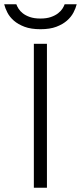

<svg xmlns="http://www.w3.org/2000/svg" viewBox="-45 -875 378 895"><path d="M112.8 0V-670.9H173.8V0ZM312.5 -855Q308.1 -836.9 297.4 -816.4Q286.6 -795.9 267.1 -778.8Q247.6 -761.7 217.5 -750.2Q187.5 -738.8 143.6 -738.8Q99.6 -738.8 69.3 -750.2Q39.1 -761.7 19.5 -778.8Q0 -795.9 -10.5 -816.4Q-21 -836.9 -25.4 -855H31.2Q34.2 -846.2 41.3 -834.7Q48.3 -823.2 61.3 -813Q74.2 -802.7 94.2 -795.7Q114.3 -788.6 143.6 -788.6Q172.4 -788.6 192.4 -795.7Q212.4 -802.7 225.6 -813Q238.8 -823.2 246.1 -834.7Q253.4 -846.2 256.3 -855H312.5Z"/></svg>

Font: Syncopate
Style: Regular
Weight: 400
Width: 7
Version: Version 001.001